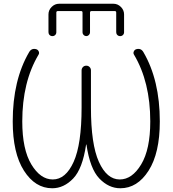

<svg xmlns="http://www.w3.org/2000/svg" viewBox="-20 -996 922 1026"><path d="M601 -824V-929Q601 -937 593 -937H470Q461 -937 461 -929V-823Q461 -815 455 -809Q449 -803 441 -803Q433 -803 427 -809Q421 -815 421 -823V-929Q421 -937 413 -937H290Q281 -937 281 -929V-824Q281 -815 275 -809Q269 -803 260 -803Q251 -803 245 -809Q239 -815 239 -824V-919Q239 -942 256 -959Q273 -976 296 -976H586Q609 -976 626 -959Q643 -942 643 -919V-824Q643 -815 637 -809Q631 -803 622 -803Q613 -803 607 -809Q601 -815 601 -824ZM259 10Q168 10 108 -84Q48 -178 48 -347Q48 -568 136 -718Q149 -740 174 -733Q183 -730 187 -721Q191 -712 186 -704Q99 -558 99 -347Q99 -198 147.5 -117.5Q196 -37 262 -37Q331 -37 373.5 -131Q416 -225 416 -421V-620Q416 -630 423 -637.5Q430 -645 441 -645Q452 -645 459 -637.5Q466 -630 466 -620V-421Q466 -225 508.5 -131Q551 -37 620 -37Q686 -37 734.5 -117.5Q783 -198 783 -347Q783 -558 696 -704Q691 -712 695 -721Q699 -730 708 -733Q733 -740 746 -718Q834 -568 834 -347Q834 -178 774 -84Q714 10 623 10Q561 10 511 -42Q461 -94 442 -223Q442 -224 441 -224Q440 -224 440 -223Q421 -94 371 -42Q321 10 259 10Z"/></svg>

Font: Rounded Mplus 1c Light
Style: Regular
Weight: 300
Version: Version 1.059.20150529